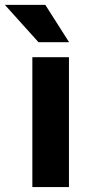

<svg xmlns="http://www.w3.org/2000/svg" viewBox="-73 -761 361 781"><path d="M207.5 -528.3V0H58.6V-528.3ZM111.3 -741.2 208 -589.4H83.5L-53.2 -741.2Z"/></svg>

Font: Roboto Condensed ExtraBold
Style: Regular
Weight: 800
Designer: Christian Robertson
Foundry: Google
Version: Version 3.008; 2023